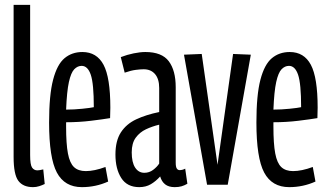

<svg xmlns="http://www.w3.org/2000/svg" viewBox="-20 -760 1346 790"><path d="M104 -740V-122Q104 -82 112 -70.5Q120 -59 134 -59Q138 -59 143.5 -60Q149 -61 158 -63L164 -3Q154 2 141.5 6Q129 10 116 10Q75 10 55.5 -16Q36 -42 36 -114V-740Z M317 10Q246 10 214 -50Q182 -110 182 -256Q182 -369 198.5 -432Q215 -495 245.5 -520.5Q276 -546 319 -546Q378 -546 406 -493.5Q434 -441 434 -317Q434 -311 433.5 -296Q433 -281 433 -274Q403 -269 354 -263Q305 -257 252 -257V-239Q252 -168 259.5 -128.5Q267 -89 284.5 -72.5Q302 -56 333 -56Q368 -56 414 -73L425 -13Q374 10 317 10ZM252 -309Q284 -309 318.5 -312.5Q353 -316 366 -319Q366 -416 353.5 -452.5Q341 -489 316 -489Q299 -489 285.5 -475Q272 -461 263.5 -422.5Q255 -384 252 -309Z M455 -124Q455 -181 477.5 -215.5Q500 -250 540.5 -269Q581 -288 635 -299V-398Q635 -435 618 -455Q601 -475 571 -475Q558 -475 538.5 -472.5Q519 -470 493 -461L477 -525Q503 -535 530 -540.5Q557 -546 578 -546Q646 -546 674.5 -508Q703 -470 703 -401V-91Q703 -73 707.5 -66.5Q712 -60 719 -60Q731 -60 742 -66L751 -4Q739 3 727 6.5Q715 10 699 10Q674 10 659.5 -1.5Q645 -13 639 -34Q621 -14 600.5 -2Q580 10 553 10Q503 10 479 -27.5Q455 -65 455 -124ZM522 -133Q522 -92 536 -70.5Q550 -49 574 -49Q594 -49 610 -61Q626 -73 635 -87V-247Q606 -240 580.5 -228Q555 -216 538.5 -193.5Q522 -171 522 -133Z M832 0 737 -535 810 -538 875 -82 939 -538 1012 -535 917 0Z M1170 10Q1099 10 1067 -50Q1035 -110 1035 -256Q1035 -369 1051.5 -432Q1068 -495 1098.5 -520.5Q1129 -546 1172 -546Q1231 -546 1259 -493.5Q1287 -441 1287 -317Q1287 -311 1286.5 -296Q1286 -281 1286 -274Q1256 -269 1207 -263Q1158 -257 1105 -257V-239Q1105 -168 1112.5 -128.5Q1120 -89 1137.5 -72.5Q1155 -56 1186 -56Q1221 -56 1267 -73L1278 -13Q1227 10 1170 10ZM1105 -309Q1137 -309 1171.5 -312.5Q1206 -316 1219 -319Q1219 -416 1206.5 -452.5Q1194 -489 1169 -489Q1152 -489 1138.5 -475Q1125 -461 1116.5 -422.5Q1108 -384 1105 -309Z"/></svg>

Font: Georama ExtraCondensed
Style: Regular
Weight: 400
Width: 2
Designer: Jean-Baptiste Levee
Foundry: Production Type
Version: Version 1.000